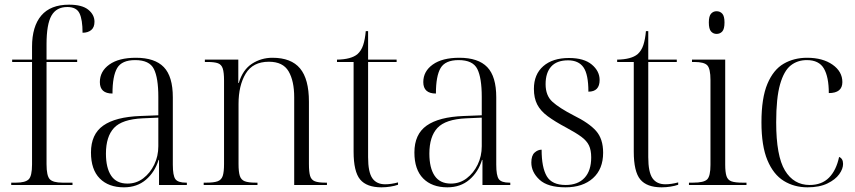

<svg xmlns="http://www.w3.org/2000/svg" viewBox="-20 -791 3658 821"><path d="M28 0V-10H49Q88 -10 102.5 -24Q117 -38 117 -88V-526H32V-536H117V-591Q117 -678 156.5 -724.5Q196 -771 275 -771Q331 -771 357.5 -749.5Q384 -728 384 -698Q384 -674 370 -662.5Q356 -651 333 -651Q333 -707 320 -734Q307 -761 268 -761Q221 -761 200 -724Q179 -687 179 -602V-536H310V-526H179V-89Q179 -39 193 -24.5Q207 -10 247 -10H290V0Z M510 10Q444 10 406.5 -28Q369 -66 369 -139Q369 -217 421.5 -254Q474 -291 580 -295L657 -298V-377Q657 -458 638 -496Q619 -534 558 -534Q501 -534 481 -500Q461 -466 461 -391Q407 -391 407 -440Q407 -486 447.5 -515Q488 -544 561 -544Q642 -544 680.5 -504Q719 -464 719 -375V-87Q719 -40 730 -25Q741 -10 775 -10H779V0H660V-107H658Q642 -55 604 -22.5Q566 10 510 10ZM525 -6Q563 -6 592.5 -28.5Q622 -51 639.5 -87Q657 -123 657 -166V-288L590 -285Q502 -281 467.5 -244Q433 -207 433 -134Q433 -73 455.5 -39.5Q478 -6 525 -6Z M851 0V-10H863Q895 -10 911 -16Q927 -22 932.5 -39Q938 -56 938 -90V-447Q938 -481 932.5 -498Q927 -515 912 -520.5Q897 -526 867 -526H856V-536H999V-436H1001Q1018 -493 1057.5 -518.5Q1097 -544 1145 -544Q1225 -544 1263 -498.5Q1301 -453 1301 -356V-90Q1301 -56 1306 -39Q1311 -22 1326 -16Q1341 -10 1371 -10H1378V0H1238V-375Q1238 -445 1214 -486Q1190 -527 1130 -527Q1061 -527 1030.5 -476Q1000 -425 1000 -347V-90Q1000 -56 1005.5 -39Q1011 -22 1026.5 -16Q1042 -10 1073 -10H1081V0Z M1611 10Q1548 10 1520 -23.5Q1492 -57 1492 -143V-526H1421V-536Q1481 -537 1508 -559Q1525 -574 1533 -598.5Q1541 -623 1544 -658H1554V-536H1676V-526H1554V-119Q1554 -55 1572 -29Q1590 -3 1627 -3Q1652 -3 1682 -11V-1Q1668 4 1649 7Q1630 10 1611 10Z M1893 10Q1827 10 1789.5 -28Q1752 -66 1752 -139Q1752 -217 1804.5 -254Q1857 -291 1963 -295L2040 -298V-377Q2040 -458 2021 -496Q2002 -534 1941 -534Q1884 -534 1864 -500Q1844 -466 1844 -391Q1790 -391 1790 -440Q1790 -486 1830.5 -515Q1871 -544 1944 -544Q2025 -544 2063.5 -504Q2102 -464 2102 -375V-87Q2102 -40 2113 -25Q2124 -10 2158 -10H2162V0H2043V-107H2041Q2025 -55 1987 -22.5Q1949 10 1893 10ZM1908 -6Q1946 -6 1975.5 -28.5Q2005 -51 2022.5 -87Q2040 -123 2040 -166V-288L1973 -285Q1885 -281 1850.5 -244Q1816 -207 1816 -134Q1816 -73 1838.5 -39.5Q1861 -6 1908 -6Z M2398 10Q2322 10 2287 -22.5Q2252 -55 2252 -96Q2252 -126 2266 -138.5Q2280 -151 2296 -151Q2296 -75 2318 -37.5Q2340 0 2399 0Q2451 0 2479.5 -30.5Q2508 -61 2508 -118Q2508 -149 2498.5 -169Q2489 -189 2466 -206Q2443 -223 2402 -245Q2353 -271 2322 -294Q2291 -317 2277 -344.5Q2263 -372 2263 -411Q2263 -473 2303 -508Q2343 -543 2413 -543Q2477 -543 2510.5 -515Q2544 -487 2544 -449Q2544 -399 2496 -399Q2496 -473 2475 -503Q2454 -533 2409 -533Q2361 -533 2337 -506.5Q2313 -480 2313 -431Q2313 -382 2342.5 -355.5Q2372 -329 2432 -298Q2499 -265 2529 -231Q2559 -197 2559 -138Q2559 -68 2515.5 -29Q2472 10 2398 10Z M2809 10Q2746 10 2718 -23.5Q2690 -57 2690 -143V-526H2619V-536Q2679 -537 2706 -559Q2723 -574 2731 -598.5Q2739 -623 2742 -658H2752V-536H2874V-526H2752V-119Q2752 -55 2770 -29Q2788 -3 2825 -3Q2850 -3 2880 -11V-1Q2866 4 2847 7Q2828 10 2809 10Z M3044 -646Q3030 -646 3020.5 -656.5Q3011 -667 3011 -695Q3011 -722 3020.5 -732.5Q3030 -743 3044 -743Q3059 -743 3068.5 -732.5Q3078 -722 3078 -695Q3078 -667 3068.5 -656.5Q3059 -646 3044 -646ZM2926 0V-10H2944Q2990 -10 3004 -24Q3018 -38 3018 -86V-449Q3018 -497 3004.5 -511.5Q2991 -526 2949 -526H2939V-536H3081V-87Q3081 -55 3086.5 -38Q3092 -21 3108 -15.5Q3124 -10 3154 -10H3172V0Z M3433 10Q3376 10 3331.5 -17.5Q3287 -45 3261.5 -106Q3236 -167 3236 -268Q3236 -372 3261.5 -432.5Q3287 -493 3331 -518.5Q3375 -544 3431 -544Q3498 -544 3540 -514.5Q3582 -485 3582 -440Q3582 -393 3524 -393Q3524 -462 3503 -498Q3482 -534 3430 -534Q3390 -534 3361 -511Q3332 -488 3315.5 -430Q3299 -372 3299 -268Q3299 -124 3336.5 -62Q3374 0 3442 0Q3494 0 3525 -31.5Q3556 -63 3568 -120Q3585 -113 3585 -90Q3585 -69 3568.5 -46Q3552 -23 3518 -6.5Q3484 10 3433 10Z"/></svg>

Font: Noto Serif Display SemiCondensed Light
Style: Regular
Weight: 300
Width: 4
Designer: Monotype Design Team
Foundry: Monotype Imaging Inc.
Version: Version 2.009